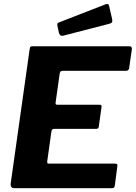

<svg xmlns="http://www.w3.org/2000/svg" viewBox="-20 -984 710 1004"><path d="M135.1 -727.3Q136.8 -736.9 139.4 -739.4Q142 -742 149.8 -742H657.3Q672.9 -742 668.7 -720.5L655.7 -630.9Q654.7 -621.2 650.6 -617.4Q646.5 -613.6 635.1 -613.6H308.4Q300.5 -613.6 297.1 -610.7Q293.7 -607.8 292 -598.5L270.9 -448.7Q269.9 -440.8 272.1 -438.5Q274.3 -436.3 280.5 -436.3H499.1Q508.1 -436.3 510.1 -432.9Q512.2 -429.5 510.5 -421.9L496.5 -321.4Q495.5 -310.1 482.5 -310.1H262.2Q251.1 -310.1 248.7 -295.8L226.9 -139.9Q225.9 -128.4 233.6 -128.4H581Q590.3 -128.4 592.6 -125.1Q595 -121.8 593.3 -112.5L580.3 -13.1Q579.3 -5.6 576.2 -2.8Q573 0 562.6 0H55.6Q32.8 0 36 -25.3L135.1 -727.3ZM551.3 -949.7 566.6 -882.8Q568.3 -873.8 566.2 -868.5Q564.1 -863.1 551.7 -859.7L311.6 -797.7Q301.2 -795.2 295.3 -800Q289.5 -804.7 288 -812.9L280.5 -847.9Q277.3 -862.3 284.9 -865.4L534 -962.3Q539.6 -964.7 544.4 -962.5Q549.2 -960.3 551.3 -949.7Z"/></svg>

Font: Libre Franklin Thin
Style: Italic
Weight: 100
Italic angle: -8°
Designer: Pablo Impallari, Rodrigo Fuenzalida, Nhung Nguyen
Foundry: Impallari Type
Version: Version 3.000